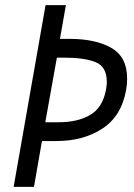

<svg xmlns="http://www.w3.org/2000/svg" viewBox="-20 -726 521 746"><path d="M33 0H112L143 -178H200Q304 -178 378 -226.5Q452 -275 470 -376Q474 -397 474 -421Q474 -505 412.5 -540Q351 -575 250 -575H213L236 -706H157ZM201 -502H230Q308 -502 351.5 -484.5Q395 -467 395 -408Q395 -395 392 -378Q379 -308 330.5 -279.5Q282 -251 208 -251H156Z"/></svg>

Font: Geom Light
Style: Italic
Weight: 300
Italic angle: -10°
Version: Version 1.102